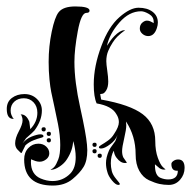

<svg xmlns="http://www.w3.org/2000/svg" viewBox="-20 -574 605 596"><path d="M214 -554Q258 -554 258 -541Q258 -534 248 -534Q232 -534 221.5 -477.5Q211 -421 211 -382Q211 -321 229 -240Q247 -159 250 -125Q250 -122 250.5 -116.5Q251 -111 251 -108Q251 -75 239.5 -56Q228 -37 205 -18Q181 2 144 2Q55 2 55 -79Q55 -101 68 -114.5Q81 -128 99 -128Q114 -128 123.5 -119Q133 -110 133 -98Q133 -87 123.5 -79.5Q114 -72 103 -72Q97 -72 90.5 -74Q84 -76 80 -78L77 -80Q76 -76 76 -71Q76 -33 106 -20Q125 -12 143 -12Q175 -12 198 -35Q215 -52 215 -86Q215 -98 213 -110.5Q211 -123 209 -130L207 -136Q206 -108 188 -80Q180 -67 165 -57Q150 -47 139 -47H137L138 -48Q140 -49 143 -51Q146 -53 149 -56.5Q152 -60 155 -66Q158 -72 161 -79.5Q164 -87 165.5 -98.5Q167 -110 167 -124Q167 -153 160 -189Q156 -210 149 -242Q142 -274 139 -288.5Q136 -303 133.5 -328Q131 -353 131 -382Q131 -430 140.5 -475.5Q150 -521 162 -536Q176 -554 214 -554ZM110 -231Q110 -200 87 -169Q83 -164 61 -145L50 -129Q61 -143 78 -150Q96 -157 105 -157Q115 -157 115 -151Q115 -148 106.5 -146Q98 -144 84 -138.5Q70 -133 59 -123L47 -99L44 -100Q42 -102 39.5 -104.5Q37 -107 34 -110Q31 -113 29 -118Q27 -123 27 -129Q27 -145 38.5 -166.5Q50 -188 50 -200V-201Q50 -206 48.5 -210.5Q47 -215 46 -217L44 -219H45Q62 -219 71 -196L74 -173Q96 -196 96 -224Q96 -244 84 -256.5Q72 -269 54 -269Q36 -269 24.5 -258.5Q13 -248 13 -231Q13 -223 15.5 -217Q18 -211 20 -208L23 -205H21Q1 -205 1 -236Q1 -258 17 -270Q33 -282 56 -282Q79 -282 94.5 -267Q110 -252 110 -231ZM109 -173Q109 -179 116 -179Q122 -179 122 -173Q122 -166 116 -166Q109 -166 109 -173ZM125 -159Q125 -165 132 -165Q138 -165 138 -159Q138 -152 132 -152Q125 -152 125 -159ZM125 -139Q125 -145 132 -145Q138 -145 138 -139Q138 -132 132 -132Q125 -132 125 -139ZM296 -91Q296 -84 290 -84Q283 -84 283 -91Q283 -97 290 -97Q296 -97 296 -91ZM280 -105Q280 -98 274 -98Q267 -98 267 -105Q267 -111 274 -111Q280 -111 280 -105ZM280 -125Q280 -118 274 -118Q267 -118 267 -125Q267 -131 274 -131Q280 -131 280 -125ZM414 -485Q414 -497 421.5 -503.5Q429 -510 436 -510Q441 -510 446 -508Q451 -506 454 -504L457 -502V-507Q457 -522 442.5 -530.5Q428 -539 418 -539Q381 -539 350.5 -504Q320 -469 312 -432L315 -436Q318 -441 323.5 -448.5Q329 -456 335 -462Q353 -480 365 -480Q366 -480 366 -480L368 -479L364 -477Q361 -475 355.5 -470.5Q350 -466 343.5 -459.5Q337 -453 329.5 -441.5Q322 -430 316 -416Q310 -402 310 -384Q310 -375 313 -354.5Q316 -334 316 -321Q316 -304 310 -294Q304 -284 298 -283L291 -282L294 -265Q384 -249 423 -219.5Q462 -190 462 -136Q462 -106 470 -84Q478 -62 486 -55L494 -48Q484 -46 475 -52L461 -64V-61Q461 -29 478 -22Q490 -17 502 -17Q532 -17 532 -44H529Q512 -44 512 -65Q512 -70 518.5 -74.5Q525 -79 533 -79Q553 -79 553 -53Q553 -32 539 -16Q525 0 504 0Q489 0 475 -3Q461 -6 442.5 -14.5Q424 -23 412.5 -43.5Q401 -64 401 -95Q401 -152 371 -197Q371 -195 371.5 -191Q372 -187 372 -185Q372 -172 365.5 -144.5Q359 -117 359 -105Q359 -93 363 -85L374 -69Q372 -68 368 -68Q354 -68 342 -84Q338 -89 336 -94.5Q334 -100 334 -103L333 -106Q324 -90 324 -67Q324 -56 327 -43Q330 -31 341 -18Q352 -5 352 -3Q352 0 347 0Q339 0 327.5 -14Q316 -28 313 -41Q309 -54 309 -68Q309 -85 318 -106Q320 -112 338 -136L345 -155Q338 -138 323 -127Q305 -113 294 -113Q287 -113 287 -117Q287 -120 295 -124.5Q303 -129 315 -137.5Q327 -146 334 -158Q349 -180 349 -195Q349 -208 341 -220Q327 -245 280 -253Q271 -273 271 -312Q271 -369 295 -432Q317 -491 350.5 -520.5Q384 -550 410 -550Q437 -550 453.5 -537.5Q470 -525 470 -504Q470 -496 467 -487Q459 -462 440 -462Q430 -462 422 -469Q414 -476 414 -485Z"/></svg>

Font: Pomorsky Unicode
Style: Medium
Weight: 500
Version: 1.1